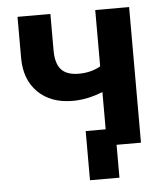

<svg xmlns="http://www.w3.org/2000/svg" viewBox="-49 -568 636 739"><g transform="rotate(-5 269.0 -198.5)"><path d="M269 127V-63H346.2V-207Q286.1 -183.1 230 -183.1Q145.5 -183.1 95.7 -232.2Q45.9 -281.2 45.9 -365.2V-523.9H172.9V-382.8Q172.9 -332.5 194.3 -308.8Q215.8 -285.2 262.2 -285.2Q309.6 -285.2 346.2 -306.2V-523.9H477.1V0H382.8V127Z"/></g></svg>

Font: Rawline
Style: Bold
Weight: 700
Designer: Matt McInerney, Pablo Impallari, Rodrigo Fuenzalida
Foundry: Matt McInerney, Pablo Impallari, Rodrigo Fuenzalida
Version: Version 4.020;PS 004.020;hotconv 1.0.88;makeotf.lib2.5.64775